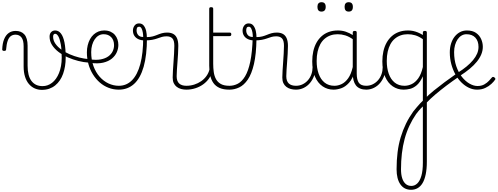

<svg xmlns="http://www.w3.org/2000/svg" viewBox="-76 -795 4507 1739"><path d="M303 19Q268 19 238 5.5Q208 -8 185.5 -34.5Q163 -61 150.5 -101Q138 -141 138 -193V-376Q138 -431 118.5 -456Q99 -481 64 -481Q40 -481 22 -468Q4 -455 -6.5 -425Q-17 -395 -21 -345Q-21 -340 -25.5 -337Q-30 -334 -40 -334Q-47 -334 -51.5 -337.5Q-56 -341 -56 -346Q-54 -403 -38.5 -440.5Q-23 -478 3.5 -496.5Q30 -515 66 -515Q91 -515 111 -507Q131 -499 145 -483Q159 -467 166.5 -441.5Q174 -416 174 -381V-200Q174 -155 182.5 -120.5Q191 -86 208.5 -62.5Q226 -39 251 -27Q276 -15 309 -15Q333 -15 354.5 -22.5Q376 -30 395.5 -45Q415 -60 431 -82.5Q447 -105 458.5 -133.5Q470 -162 476.5 -197Q483 -232 483 -273Q483 -346 474.5 -394Q466 -442 452.5 -465.5Q439 -489 424 -489Q414 -489 410.5 -496.5Q407 -504 410.5 -511.5Q414 -519 424 -519Q454 -519 475.5 -492Q497 -465 508 -410.5Q519 -356 519 -273Q519 -233 513 -196Q507 -159 495.5 -126.5Q484 -94 466 -67.5Q448 -41 424 -21.5Q400 -2 370 8.5Q340 19 303 19Z M725 -228Q681 -231 633 -243Q585 -255 538.5 -275.5Q492 -296 455 -324Q418 -352 395.5 -387Q373 -422 373 -463Q373 -490 387.5 -504.5Q402 -519 423 -519Q436 -519 440 -511.5Q444 -504 440 -496.5Q436 -489 423 -489Q416 -489 410.5 -483Q405 -477 405 -463Q405 -429 425.5 -399.5Q446 -370 480 -345.5Q514 -321 556 -303Q598 -285 642 -274Q686 -263 725 -260Q732 -259 736 -254Q740 -249 740 -242.5Q740 -236 736.5 -231.5Q733 -227 725 -228Z M735 -258Q794 -249 836 -257Q878 -265 905 -284.5Q932 -304 944.5 -330.5Q957 -357 957 -385Q957 -432 931 -458.5Q905 -485 864 -485Q853 -485 848.5 -490Q844 -495 845.5 -502Q847 -509 853 -514Q859 -519 869 -519Q901 -519 925 -508Q949 -497 964.5 -479Q980 -461 988 -437.5Q996 -414 996 -388Q996 -355 982 -322.5Q968 -290 937.5 -264.5Q907 -239 858 -227.5Q809 -216 740 -226Z M1000 17Q951 17 907 0Q863 -17 827.5 -48Q792 -79 765.5 -121.5Q739 -164 725 -214.5Q711 -265 711 -321Q711 -355 718.5 -385.5Q726 -416 739.5 -440.5Q753 -465 772.5 -482.5Q792 -500 815.5 -509.5Q839 -519 866 -519Q875 -519 879.5 -514Q884 -509 883 -502Q882 -495 876.5 -490Q871 -485 862 -485Q838 -485 817.5 -473Q797 -461 782 -439Q767 -417 758.5 -387.5Q750 -358 750 -323Q750 -253 770.5 -196.5Q791 -140 826.5 -100Q862 -60 907 -39Q952 -18 1000 -18Q1070 -18 1119.5 -68Q1169 -118 1195 -215.5Q1221 -313 1221 -455Q1221 -464 1226 -468.5Q1231 -473 1238 -472.5Q1245 -472 1250 -467Q1255 -462 1255 -453Q1255 -294 1225 -190Q1195 -86 1138 -34.5Q1081 17 1000 17Z M1613 17Q1587 17 1564.5 11Q1542 5 1524.5 -8.5Q1507 -22 1497.5 -42.5Q1488 -63 1488 -93Q1488 -122 1490.5 -157.5Q1493 -193 1495.5 -232Q1498 -271 1500.5 -309Q1503 -347 1503 -380Q1503 -429 1485 -447.5Q1467 -466 1433 -466Q1409 -466 1390 -460.5Q1371 -455 1351 -447.5Q1331 -440 1303 -434.5Q1275 -429 1233 -429Q1203 -429 1179 -439.5Q1155 -450 1141.5 -470Q1128 -490 1128 -519Q1128 -543 1142.5 -563Q1157 -583 1183 -583Q1211 -583 1226.5 -562.5Q1242 -542 1248 -513.5Q1254 -485 1254 -459Q1283 -459 1306 -465Q1329 -471 1349 -479.5Q1369 -488 1390.5 -494Q1412 -500 1438 -500Q1471 -500 1493.5 -487.5Q1516 -475 1527.5 -448Q1539 -421 1539 -379Q1539 -344 1536.5 -307Q1534 -270 1531.5 -233.5Q1529 -197 1526.5 -164.5Q1524 -132 1524 -105Q1524 -60 1546.5 -39Q1569 -18 1613 -18Q1622 -18 1626.5 -12.5Q1631 -7 1631 -0.5Q1631 6 1626.5 11.5Q1622 17 1613 17ZM1221 -460Q1221 -479 1217.5 -500.5Q1214 -522 1206 -537.5Q1198 -553 1184 -553Q1171 -553 1166 -544Q1161 -535 1161 -520Q1161 -495 1175.5 -477.5Q1190 -460 1221 -460Z M1611 17Q1602 17 1597 11.5Q1592 6 1592 -0.5Q1592 -7 1597 -12.5Q1602 -18 1611 -18Q1649 -18 1683.5 -29Q1718 -40 1746 -59.5Q1774 -79 1793.5 -106Q1813 -133 1821 -165Q1823 -174 1831 -173.5Q1839 -173 1845 -167Q1851 -161 1847 -151Q1838 -114 1816.5 -83.5Q1795 -53 1763.5 -30.5Q1732 -8 1693 4.5Q1654 17 1611 17Z M2001 17Q1948 17 1913 1.5Q1878 -14 1857.5 -42.5Q1837 -71 1828 -111Q1819 -151 1819 -200V-715Q1819 -723 1823 -726.5Q1827 -730 1836 -730Q1846 -730 1850.5 -726.5Q1855 -723 1855 -715V-500H2004Q2012 -500 2015.5 -496Q2019 -492 2019 -484Q2019 -477 2015.5 -472.5Q2012 -468 2004 -468H1855V-218Q1855 -179 1860 -143Q1865 -107 1880 -79Q1895 -51 1924 -34.5Q1953 -18 2002 -18Q2010 -18 2014 -12.5Q2018 -7 2018 -0.5Q2018 6 2014 11.5Q2010 17 2001 17Z M2003 17Q1994 17 1989 11.5Q1984 6 1984 -0.5Q1984 -7 1989 -12.5Q1994 -18 2003 -18Q2042 -18 2078.5 -37Q2115 -56 2144 -104Q2173 -152 2191 -237.5Q2209 -323 2213 -456Q2213 -459 2218 -460.5Q2223 -462 2230 -460.5Q2237 -459 2242 -455Q2247 -451 2247 -443Q2245 -304 2224 -214.5Q2203 -125 2168.5 -74.5Q2134 -24 2091 -3.5Q2048 17 2003 17Z M2606 17Q2580 17 2557.5 11Q2535 5 2517.5 -8.5Q2500 -22 2490.5 -42.5Q2481 -63 2481 -93Q2481 -122 2483.5 -157.5Q2486 -193 2488.5 -232Q2491 -271 2493.5 -309Q2496 -347 2496 -380Q2496 -429 2478 -447.5Q2460 -466 2426 -466Q2402 -466 2383 -460.5Q2364 -455 2344 -447.5Q2324 -440 2296 -434.5Q2268 -429 2226 -429Q2196 -429 2172 -439.5Q2148 -450 2134.5 -470Q2121 -490 2121 -519Q2121 -543 2135.5 -563Q2150 -583 2176 -583Q2204 -583 2219.5 -562.5Q2235 -542 2241 -513.5Q2247 -485 2247 -459Q2276 -459 2299 -465Q2322 -471 2342 -479.5Q2362 -488 2383.5 -494Q2405 -500 2431 -500Q2464 -500 2486.5 -487.5Q2509 -475 2520.5 -448Q2532 -421 2532 -379Q2532 -344 2529.5 -307Q2527 -270 2524.5 -233.5Q2522 -197 2519.5 -164.5Q2517 -132 2517 -105Q2517 -60 2539.5 -39Q2562 -18 2606 -18Q2615 -18 2619.5 -12.5Q2624 -7 2624 -0.5Q2624 6 2619.5 11.5Q2615 17 2606 17ZM2214 -460Q2214 -479 2210.5 -500.5Q2207 -522 2199 -537.5Q2191 -553 2177 -553Q2164 -553 2159 -544Q2154 -535 2154 -520Q2154 -495 2168.5 -477.5Q2183 -460 2214 -460Z M2604 17Q2595 17 2590 11.5Q2585 6 2585 -0.5Q2585 -7 2590 -12.5Q2595 -18 2604 -18Q2638 -18 2666 -32Q2694 -46 2714 -69.5Q2734 -93 2744.5 -123Q2755 -153 2755 -186Q2755 -196 2762 -199.5Q2769 -203 2775.5 -199.5Q2782 -196 2782 -186Q2782 -146 2769 -109.5Q2756 -73 2732.5 -44.5Q2709 -16 2676 0.5Q2643 17 2604 17Z M2945 17Q2890 17 2846 -13Q2802 -43 2777 -100.5Q2752 -158 2752 -239Q2752 -288 2761.5 -330.5Q2771 -373 2790 -407.5Q2809 -442 2837 -467Q2865 -492 2902 -505.5Q2939 -519 2985 -519Q3022 -519 3055.5 -508Q3089 -497 3125 -474V-436Q3086 -464 3051.5 -474.5Q3017 -485 2982 -485Q2947 -485 2917.5 -474.5Q2888 -464 2864.5 -444Q2841 -424 2825 -394.5Q2809 -365 2800.5 -327Q2792 -289 2792 -243Q2792 -178 2810 -127Q2828 -76 2864 -47Q2900 -18 2953 -18Q2986 -18 3018.5 -33.5Q3051 -49 3077.5 -86Q3104 -123 3119 -188L3139 -154Q3119 -82 3085 -45Q3051 -8 3014 4.5Q2977 17 2945 17ZM3243 17Q3210 17 3186 7Q3162 -3 3147.5 -22Q3133 -41 3126 -68Q3119 -95 3119 -128V-500Q3119 -508 3123.5 -511.5Q3128 -515 3138 -515Q3147 -515 3151 -511.5Q3155 -508 3155 -500V-129Q3155 -74 3173.5 -46Q3192 -18 3243 -18Q3249 -18 3253 -12.5Q3257 -7 3257 -0.5Q3257 6 3254 11.5Q3251 17 3243 17Z M3239 17Q3230 17 3225 11.5Q3220 6 3220 -0.5Q3220 -7 3225 -12.5Q3230 -18 3239 -18Q3273 -18 3301 -32Q3329 -46 3349 -69.5Q3369 -93 3379.5 -123Q3390 -153 3390 -186Q3390 -196 3397 -199.5Q3404 -203 3410.5 -199.5Q3417 -196 3417 -186Q3417 -146 3404 -109.5Q3391 -73 3367.5 -44.5Q3344 -16 3311 0.5Q3278 17 3239 17Z M2836 -690Q2817 -690 2808 -701Q2799 -712 2799 -733Q2799 -754 2808.5 -764.5Q2818 -775 2836 -775Q2855 -775 2864.5 -764.5Q2874 -754 2874 -733Q2874 -711 2864 -700.5Q2854 -690 2836 -690ZM3083 -690Q3063 -690 3054 -701Q3045 -712 3045 -733Q3045 -754 3054.5 -764.5Q3064 -775 3082 -775Q3101 -775 3110.5 -764.5Q3120 -754 3120 -733Q3120 -711 3110.5 -700.5Q3101 -690 3083 -690Z M3647 924Q3585 924 3550.5 875Q3516 826 3516 738Q3516 656 3525 584Q3534 512 3553.5 447.5Q3573 383 3601 325.5Q3629 268 3667 215Q3684 194 3699.5 175.5Q3715 157 3729.5 141.5Q3744 126 3754 117V-104Q3729 -49 3699 -23.5Q3669 2 3638.5 9.5Q3608 17 3580 17Q3525 17 3481 -13Q3437 -43 3412 -100.5Q3387 -158 3387 -239Q3387 -288 3396.5 -330.5Q3406 -373 3425 -407.5Q3444 -442 3472 -467Q3500 -492 3537 -505.5Q3574 -519 3620 -519Q3644 -519 3665.5 -514.5Q3687 -510 3709 -501Q3731 -492 3754 -478V-500Q3754 -508 3758.5 -511.5Q3763 -515 3773 -515Q3782 -515 3786 -511.5Q3790 -508 3790 -500V668Q3790 734 3780 783Q3770 832 3751.5 863Q3733 894 3706.5 909Q3680 924 3647 924ZM3650 889Q3680 889 3703.5 866.5Q3727 844 3740.5 797.5Q3754 751 3754 678V169Q3746 176 3736 186.5Q3726 197 3715.5 209.5Q3705 222 3693 238Q3659 287 3632.5 343.5Q3606 400 3589 463Q3572 526 3564 595Q3556 664 3556 738Q3556 785 3566.5 818.5Q3577 852 3598 870.5Q3619 889 3650 889ZM3588 -18Q3621 -18 3653.5 -33.5Q3686 -49 3712.5 -86Q3739 -123 3754 -188V-440Q3717 -466 3684 -475.5Q3651 -485 3617 -485Q3582 -485 3552.5 -474.5Q3523 -464 3499.5 -444Q3476 -424 3460 -394.5Q3444 -365 3435.5 -327Q3427 -289 3427 -243Q3427 -178 3445 -127Q3463 -76 3499 -47Q3535 -18 3588 -18Z M4087 -105Q4021 -60 3967.5 -19.5Q3914 21 3868.5 59.5Q3823 98 3785 138Q3779 144 3773 142.5Q3767 141 3764 134.5Q3761 128 3762 118.5Q3763 109 3770 101Q3808 62 3853 25.5Q3898 -11 3951 -50.5Q4004 -90 4067 -134Q4075 -140 4082.5 -138.5Q4090 -137 4094.5 -131Q4099 -125 4097.5 -118Q4096 -111 4087 -105Z M4245 17Q4207 17 4171 0Q4135 -17 4103.5 -48Q4072 -79 4048.5 -121.5Q4025 -164 4011.5 -214.5Q3998 -265 3998 -321Q3998 -364 4009.5 -400.5Q4021 -437 4042 -463.5Q4063 -490 4091 -504.5Q4119 -519 4153 -519Q4204 -519 4235.5 -497Q4267 -475 4282 -441Q4297 -407 4297 -371Q4297 -337 4283.5 -303.5Q4270 -270 4243.5 -237Q4217 -204 4178.5 -172Q4140 -140 4090 -108L4070 -136Q4115 -164 4149.5 -192.5Q4184 -221 4208.5 -250.5Q4233 -280 4245.5 -309.5Q4258 -339 4258 -370Q4258 -423 4229.5 -454Q4201 -485 4149 -485Q4125 -485 4104.5 -473Q4084 -461 4069 -439Q4054 -417 4045.5 -387.5Q4037 -358 4037 -323Q4037 -252 4056.5 -195.5Q4076 -139 4107.5 -99Q4139 -59 4176.5 -37.5Q4214 -16 4249 -16Q4285 -16 4310.5 -30.5Q4336 -45 4353 -63.5Q4370 -82 4380 -94Q4385 -99 4390.5 -98.5Q4396 -98 4402 -94Q4407 -90 4410 -84.5Q4413 -79 4408 -73Q4397 -56 4374.5 -35Q4352 -14 4319.5 1.5Q4287 17 4245 17Z"/></svg>

Font: Playwrite BE WAL Thin
Style: Regular
Weight: 250
Version: Version 1.002